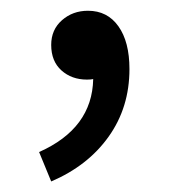

<svg xmlns="http://www.w3.org/2000/svg" viewBox="-20 -147 317 357"><path d="M75.2 190.4 52.7 135.7Q151.4 91.8 153.3 0Q149.4 1 141.6 1Q113.3 1 94.2 -16.1Q75.2 -33.2 75.2 -63.5Q75.2 -91.8 95.2 -109.4Q115.2 -127 143.6 -127Q179.7 -127 200.2 -98.1Q220.7 -69.3 220.7 -18.6Q220.7 52.7 182.1 106.9Q143.6 161.1 75.2 190.4Z"/></svg>

Font: irohakakuC Regular
Style: Regular
Weight: 400
Designer: [Source Han Sans]
Ryoko NISHIZUKA Ë•øÂ°öÊ∂ºÂ≠ê (kana & ideographs); Paul D. Hunt (Latin, Greek & Cyrillic); Wenlong ZHAN
Version: Version 1.001.20160904